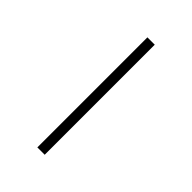

<svg xmlns="http://www.w3.org/2000/svg" viewBox="-280 -915 1209 1209"><g transform="rotate(45 325.0 -310.0)"><path d="M292 180V-800H357.5V180Z"/></g></svg>

Font: Trispace Thin Light
Style: Regular
Weight: 300
Version: Version 1.210